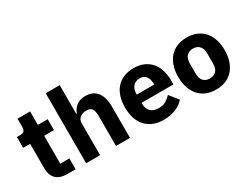

<svg xmlns="http://www.w3.org/2000/svg" viewBox="-74 -1243 2254 1758"><g transform="rotate(-30 1052.5 -364.0)"><path d="M253 0Q176 0 136.5 -39Q97 -78 97 -153V-410H23V-525H60Q90 -525 101 -539.5Q112 -554 112 -581V-667H245V-525H349V-410H245V-115H341V0Z M452 -740H600V-436H606Q620 -477 655 -507Q690 -537 752 -537Q833 -537 874.5 -483Q916 -429 916 -329V0H768V-317Q768 -368 752 -392.5Q736 -417 695 -417Q677 -417 660 -412.5Q643 -408 629.5 -398Q616 -388 608 -373.5Q600 -359 600 -340V0H452Z M1267 12Q1207 12 1160 -7.5Q1113 -27 1080.5 -62.5Q1048 -98 1031.5 -149Q1015 -200 1015 -263Q1015 -325 1031 -375.5Q1047 -426 1078.5 -462Q1110 -498 1156 -517.5Q1202 -537 1261 -537Q1326 -537 1372.5 -515Q1419 -493 1448.5 -456Q1478 -419 1491.5 -370.5Q1505 -322 1505 -269V-225H1168V-217Q1168 -165 1196 -134.5Q1224 -104 1284 -104Q1330 -104 1359 -122.5Q1388 -141 1413 -167L1487 -75Q1452 -34 1395.5 -11Q1339 12 1267 12ZM1264 -428Q1219 -428 1193.5 -398.5Q1168 -369 1168 -320V-312H1352V-321Q1352 -369 1330.5 -398.5Q1309 -428 1264 -428Z M1823 12Q1765 12 1719.5 -7Q1674 -26 1642.5 -62Q1611 -98 1594 -149Q1577 -200 1577 -263Q1577 -326 1594 -377Q1611 -428 1642.5 -463.5Q1674 -499 1719.5 -518Q1765 -537 1823 -537Q1881 -537 1926.5 -518Q1972 -499 2003.5 -463.5Q2035 -428 2052 -377Q2069 -326 2069 -263Q2069 -200 2052 -149Q2035 -98 2003.5 -62Q1972 -26 1926.5 -7Q1881 12 1823 12ZM1823 -105Q1867 -105 1891 -132Q1915 -159 1915 -209V-316Q1915 -366 1891 -393Q1867 -420 1823 -420Q1779 -420 1755 -393Q1731 -366 1731 -316V-209Q1731 -159 1755 -132Q1779 -105 1823 -105Z"/></g></svg>

Font: IBM Plex Sans Arabic
Style: Bold
Weight: 700
Designer: Mike Abbink, Paul van der Laan, Pieter van Rosmalen, Wael Morcos, Khajak Apelian
Foundry: Bold Monday
Version: Version 1.2